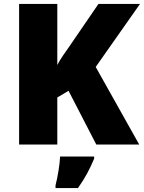

<svg xmlns="http://www.w3.org/2000/svg" viewBox="-20 -785 731 975"><path d="M687 -51 466 -445 691 -765H480L330 -546C310 -518 287 -486 271 -455V-765H77V-51H271V-290L328 -324L469 -51ZM458 21V10H285C284 48 273 114 262 156V170H376C414 116 435 75 458 21Z"/></svg>

Font: Noto Sans Tamil UI Black
Style: Regular
Weight: 900
Designer: Jelle Bosma - Monotype Design Team
Foundry: Monotype Imaging Inc.
Version: Version 2.004